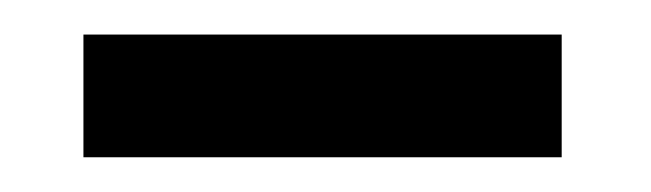

<svg xmlns="http://www.w3.org/2000/svg" viewBox="-20 -721 373 110"><path d="M301.8 -701.2V-630.9H27.8V-701.2Z"/></svg>

Font: SolaimanLipiNormal
Style: Normal
Weight: 400
Designer: Solaiman Karim
Version: Version 1.6.1 ; ttfautohint (v1.5.65-e2d9)